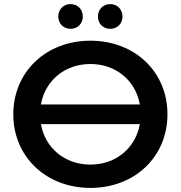

<svg xmlns="http://www.w3.org/2000/svg" viewBox="-20 -909 885 939"><path d="M325 -768C359 -768 385 -793 385 -828C385 -864 359 -889 325 -889C291 -889 265 -864 265 -828C265 -793 291 -768 325 -768ZM519 -768C553 -768 579 -793 579 -828C579 -864 553 -889 519 -889C485 -889 459 -864 459 -828C459 -793 485 -768 519 -768ZM422 -710C205 -710 45 -557 45 -350C45 -143 205 10 422 10C639 10 799 -142 799 -350C799 -558 639 -710 422 -710ZM422 -596C547 -596 643 -515 664 -398H180C201 -515 297 -596 422 -596ZM422 -104C297 -104 201 -185 180 -302H664C643 -185 547 -104 422 -104Z"/></svg>

Font: Talent
Style: Bold
Weight: 600
Designer: Mike Powis
Version: Version 1.001;hotconv 1.0.109;makeotfexe 2.5.65596